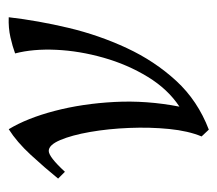

<svg xmlns="http://www.w3.org/2000/svg" viewBox="-50 -446 510 451"><g transform="rotate(-90 205.5 -220.0)"><path d="M127 15 111 -2Q124 -33 128.5 -78Q133 -123 131 -172Q129 -221 121.5 -264Q114 -307 102.5 -334Q91 -361 77 -361Q63 -361 28 -323L12 -339Q38 -371 68 -403.5Q98 -436 128 -455Q154 -412 171 -347Q188 -282 192 -206.5Q196 -131 181 -54Q222 -81 251 -128.5Q280 -176 296 -232.5Q312 -289 314.5 -343.5Q317 -398 306 -440Q322 -446 344 -451Q366 -456 391 -455Q383 -386 366 -314.5Q349 -243 318.5 -177.5Q288 -112 241.5 -61.5Q195 -11 127 15Z"/></g></svg>

Font: Bona Nova
Style: Italic
Weight: 400
Italic angle: -4°
Designer: Mateusz Machalski
Foundry: Capitalics
Version: Version 4.001; ttfautohint (v1.8.3)